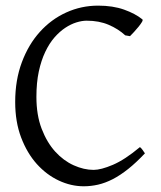

<svg xmlns="http://www.w3.org/2000/svg" viewBox="-20 -650 576 685"><path d="M497.1 -103Q465.8 -69.8 437.3 -47.1Q408.7 -24.4 382.1 -10.7Q355.5 2.9 329.8 8.8Q304.2 14.6 278.8 14.6Q233.4 14.6 189.7 -5.9Q146 -26.4 111.3 -64.9Q76.7 -103.5 55.4 -159.4Q34.2 -215.3 34.2 -286.1Q34.2 -364.3 57.9 -427.7Q81.5 -491.2 122.1 -536.1Q162.6 -581.1 216.3 -605.5Q270 -629.9 330.1 -629.9Q382.8 -629.9 422.6 -615.7Q462.4 -601.6 487.8 -581.1Q490.7 -578.6 486.3 -571.3Q481.9 -564 474.4 -554.7Q466.8 -545.4 458.3 -536.1Q449.7 -526.9 443.8 -521L426.8 -523.9Q401.9 -546.9 367.7 -561.5Q333.5 -576.2 289.1 -576.2Q272.5 -576.2 252.7 -570.1Q232.9 -564 212.9 -550.8Q192.9 -537.6 174.3 -516.4Q155.8 -495.1 141.4 -464.8Q127 -434.6 118.4 -394.8Q109.9 -355 109.9 -304.2Q109.9 -239.3 128.7 -190.4Q147.5 -141.6 177 -109.1Q206.5 -76.7 242.9 -60.3Q279.3 -43.9 314 -43.9Q340.3 -43.9 382.8 -62Q425.3 -80.1 479 -125Q481.4 -124 484.1 -120.8Q486.8 -117.7 489.3 -114.3Q491.7 -110.8 493.7 -107.7Q495.6 -104.5 497.1 -103Z"/></svg>

Font: Gentium Kaktovik
Style: Regular
Weight: 400
Designer: J. Victor Gaultney and Annie Olsen
Foundry: SIL International
Version: Version 1.102; 2013; Maintenance release